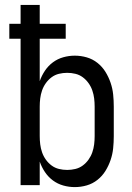

<svg xmlns="http://www.w3.org/2000/svg" viewBox="-20 -755 540 783"><path d="M285 8Q261 8 238 1.5Q215 -5 196 -19Q177 -33 163.5 -53Q150 -73 142 -96V0H64V-597H18V-658H64V-735H142V-658H248V-597H142V-424Q150 -447 163.5 -467Q177 -487 196 -501Q215 -515 238 -521.5Q261 -528 285 -528Q310 -528 334 -521Q358 -514 377.5 -498.5Q397 -483 410 -462Q423 -441 431 -417.5Q439 -394 441.5 -369.5Q444 -345 444 -320V-200Q444 -175 441.5 -150.5Q439 -126 431 -102.5Q423 -79 410 -58Q397 -37 377.5 -21.5Q358 -6 334 1Q310 8 285 8ZM254 -62Q271 -62 287.5 -66Q304 -70 317.5 -80Q331 -90 341 -104Q351 -118 356.5 -134Q362 -150 364 -166.5Q366 -183 366 -200V-320Q366 -337 364 -353.5Q362 -370 356.5 -386Q351 -402 341 -416Q331 -430 317.5 -440Q304 -450 287.5 -454Q271 -458 254 -458Q237 -458 220.5 -454Q204 -450 190.5 -440Q177 -430 167 -416Q157 -402 151.5 -386Q146 -370 144 -353.5Q142 -337 142 -320V-200Q142 -183 144 -166.5Q146 -150 151.5 -134Q157 -118 167 -104Q177 -90 190.5 -80Q204 -70 220.5 -66Q237 -62 254 -62Z"/></svg>

Font: Iosevka
Style: Regular
Weight: 400
Monospace: yes
Designer: Belleve Invis
Foundry: Belleve Invis
Version: Version 33.2.3; ttfautohint (v1.8.4)